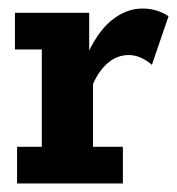

<svg xmlns="http://www.w3.org/2000/svg" viewBox="-20 -430 416 450"><path d="M20 0V-86H78V-314H15V-400H189V-280L180 -292Q206 -353 240.5 -381.5Q275 -410 314 -410Q348 -410 375 -392L336 -278Q322 -290 308.5 -295.5Q295 -301 282 -301Q255 -301 233.5 -283Q212 -265 198 -233V-86H268V0Z"/></svg>

Font: Rokkitt SemiBold
Style: Bold
Weight: 700
Version: Version 3.103